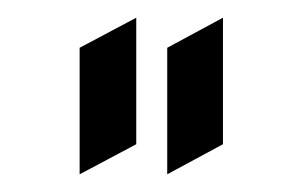

<svg xmlns="http://www.w3.org/2000/svg" viewBox="-20 -665 342 217"><path d="M70 -468V-611L134 -645V-502ZM169 -468V-611L232 -645V-502Z"/></svg>

Font: TajawalTap Med
Style: Regular
Weight: 500
Designer: Boutros Fonts
Foundry: Created by Boutros International 2017
Version: Version 2.700